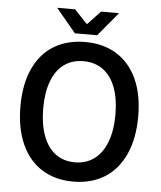

<svg xmlns="http://www.w3.org/2000/svg" viewBox="-57 -869 781 930"><g transform="rotate(5 334.0 -404.0)"><path d="M620.1 -329.6Q620.1 -222.2 585 -145Q549.8 -67.9 485.4 -27.8Q420.9 12.2 333.5 12.2Q246.1 12.2 181.6 -27.8Q117.2 -67.9 82.3 -145Q47.4 -222.2 47.4 -329.6Q47.4 -436.5 82.3 -512.5Q117.2 -588.4 181.6 -627.4Q246.1 -666.5 333.5 -666.5Q420.9 -666.5 485.4 -627.2Q549.8 -587.9 585 -512Q620.1 -436 620.1 -329.6ZM158.2 -329.6Q158.2 -252 179 -196Q199.7 -140.1 239 -110.8Q278.3 -81.5 333.5 -81.5Q388.2 -81.5 427.7 -111.1Q467.3 -140.6 488.3 -196.3Q509.3 -252 509.3 -329.6Q509.3 -406.2 488.3 -461.2Q467.3 -516.1 427.7 -544.7Q388.2 -573.2 333.5 -573.2Q278.3 -573.2 239 -544.7Q199.7 -516.1 179 -461.4Q158.2 -406.7 158.2 -329.6ZM183.1 -819.8H270.5L331.5 -754.9H335.4L396.5 -819.8H483.9L387.7 -704.1H279.3Z"/></g></svg>

Font: Varta
Style: Bold
Weight: 700
Designer: Joana Correia, Viktoriya Grabowska, Eben Sorkin
Foundry: Sorkin Type
Version: Version 1.002; ttfautohint (v1.3) -l 8 -r 24 -G 200 -x 12 -H